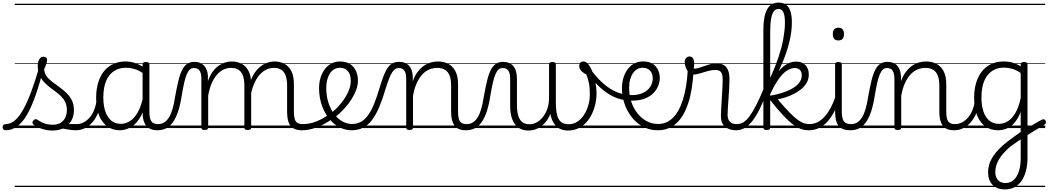

<svg xmlns="http://www.w3.org/2000/svg" viewBox="-115 -998 8170 1496"><path d="M-70 17Q-83 17 -89 9.5Q-95 2 -95 -7Q-95 -16 -89 -23.5Q-83 -31 -71 -31Q-34 -31 0 -59Q34 -87 65.5 -143.5Q97 -200 129 -285.5Q161 -371 194 -487L228 -477Q195 -350 162.5 -256.5Q130 -163 94.5 -102.5Q59 -42 18 -12.5Q-23 17 -70 17ZM476 17Q447 17 422.5 12Q398 7 374.5 4Q351 1 324 9L347 -15Q379 -26 401.5 -29Q424 -32 443 -31.5Q462 -31 482 -31Q491 -31 495 -23.5Q499 -16 498 -7Q497 2 491 9.5Q485 17 476 17ZM294 19Q252 19 213 6.5Q174 -6 145 -28Q138 -35 137.5 -43Q137 -51 146 -60Q153 -68 160 -69.5Q167 -71 176 -65Q205 -45 234 -35.5Q263 -26 298 -26Q348 -26 377 -57Q406 -88 406 -140Q406 -180 390 -209Q374 -238 348 -260Q322 -282 292.5 -303Q263 -324 237.5 -349Q212 -374 195.5 -406.5Q179 -439 179 -485Q179 -514 190.5 -535Q202 -556 225 -556Q238 -556 245 -549.5Q252 -543 252 -531Q252 -519 246 -500.5Q240 -482 229 -459Q231 -428 248 -404.5Q265 -381 291.5 -361Q318 -341 347 -320Q376 -299 402 -274.5Q428 -250 444.5 -217.5Q461 -185 461 -140Q461 -69 415.5 -25Q370 19 294 19ZM0 449H550V459H0ZM0 -20H550V0H0ZM0 -505H550V-500H0ZM0 -969H550V-959H0Z M475 17Q464 17 458.5 9.5Q453 2 453.5 -7Q454 -16 461 -23.5Q468 -31 481 -31Q512 -31 538.5 -45.5Q565 -60 585.5 -84.5Q606 -109 619 -142.5Q632 -176 638 -215Q639 -226 648 -229Q657 -232 665 -228Q673 -224 672 -213Q667 -165 651 -123.5Q635 -82 609.5 -50.5Q584 -19 550 -1Q516 17 475 17ZM550 449V459ZM550 -20V0ZM550 -505V-500ZM550 -969V-959Z M818 17Q764 17 722.5 -12Q681 -41 657.5 -97Q634 -153 634 -234Q634 -285 643.5 -328.5Q653 -372 671.5 -407Q690 -442 718 -467Q746 -492 782.5 -505.5Q819 -519 864 -519Q902 -519 938.5 -506.5Q975 -494 1011 -470V-419Q971 -449 935.5 -459.5Q900 -470 865 -470Q833 -470 805.5 -460Q778 -450 756.5 -431Q735 -412 720 -384Q705 -356 697.5 -319.5Q690 -283 690 -237Q690 -178 705 -132Q720 -86 750.5 -59.5Q781 -33 827 -33Q864 -33 898.5 -55Q933 -77 960 -126Q987 -175 1003 -255L1022 -206Q1003 -120 969.5 -71Q936 -22 896.5 -2.5Q857 17 818 17ZM1112 17Q1082 17 1060 8Q1038 -1 1024 -18.5Q1010 -36 1003 -62Q996 -88 996 -123V-496Q996 -506 1002.5 -510.5Q1009 -515 1023 -515Q1036 -515 1042.5 -510.5Q1049 -506 1049 -496V-124Q1049 -77 1063.5 -54Q1078 -31 1118 -31Q1126 -31 1130.5 -23.5Q1135 -16 1134.5 -7Q1134 2 1129 9.5Q1124 17 1112 17ZM550 449H1185V459H550ZM550 -20H1185V0H550ZM550 -505H1185V-500H550ZM550 -969H1185V-959H550Z M1110 17Q1101 17 1096.5 9.5Q1092 2 1092.5 -7Q1093 -16 1099 -23.5Q1105 -31 1116 -31Q1144 -31 1165 -44.5Q1186 -58 1202 -84Q1218 -110 1229.5 -149.5Q1241 -189 1249 -242Q1263 -320 1276 -372.5Q1289 -425 1306 -456.5Q1323 -488 1345.5 -502Q1368 -516 1398 -516Q1408 -516 1412.5 -509Q1417 -502 1416 -492.5Q1415 -483 1409.5 -475.5Q1404 -468 1396 -468Q1378 -468 1365 -457Q1352 -446 1341 -421Q1330 -396 1320.5 -355Q1311 -314 1301 -254Q1290 -182 1273 -130.5Q1256 -79 1232.5 -46Q1209 -13 1179 2Q1149 17 1110 17ZM1185 449H1285V459H1185ZM1185 -20H1285V0H1185ZM1185 -505H1285V-500H1185ZM1185 -969H1285V-959H1185Z M1479 15Q1467 15 1460.5 10.5Q1454 6 1454 -4V-383Q1454 -427 1440 -447.5Q1426 -468 1396 -468Q1385 -468 1379 -475.5Q1373 -483 1373.5 -492.5Q1374 -502 1380 -509Q1386 -516 1398 -516Q1425 -516 1444 -508Q1463 -500 1476 -485.5Q1489 -471 1496.5 -451Q1504 -431 1505 -406V-366Q1521 -411 1543.5 -441Q1566 -471 1591.5 -488Q1617 -505 1642.5 -512Q1668 -519 1691 -519Q1733 -519 1767.5 -501Q1802 -483 1822 -444Q1842 -405 1842 -341V-4Q1842 6 1835.5 10.5Q1829 15 1815 15Q1801 15 1795 10.5Q1789 6 1789 -4V-332Q1789 -376 1778.5 -406.5Q1768 -437 1745.5 -453Q1723 -469 1684 -469Q1658 -469 1631.5 -458Q1605 -447 1580.5 -421.5Q1556 -396 1537 -355Q1518 -314 1507 -253V-4Q1507 6 1500 10.5Q1493 15 1479 15ZM2238 17Q2205 17 2183 8Q2161 -1 2147.5 -19.5Q2134 -38 2128 -64.5Q2122 -91 2122 -126V-332Q2122 -376 2111.5 -406.5Q2101 -437 2078.5 -453Q2056 -469 2019 -469Q1990 -469 1962 -456.5Q1934 -444 1908.5 -416Q1883 -388 1863.5 -342Q1844 -296 1834 -229H1810Q1816 -311 1837 -366.5Q1858 -422 1889 -456Q1920 -490 1955.5 -504.5Q1991 -519 2025 -519Q2067 -519 2101 -501Q2135 -483 2155 -444Q2175 -405 2175 -341V-128Q2175 -77 2188.5 -54Q2202 -31 2244 -31Q2253 -31 2257.5 -23.5Q2262 -16 2261.5 -7Q2261 2 2255.5 9.5Q2250 17 2238 17ZM1285 449H2312V459H1285ZM1285 -20H2312V0H1285ZM1285 -505H2312V-500H1285ZM1285 -969H2312V-959H1285Z M2239 17Q2227 17 2221.5 9.5Q2216 2 2217.5 -7Q2219 -16 2226 -23.5Q2233 -31 2245 -31Q2298 -31 2353 -53Q2408 -75 2455 -112Q2463 -118 2470 -115Q2477 -112 2481 -105Q2485 -98 2485.5 -89.5Q2486 -81 2479 -76Q2442 -47 2401 -26.5Q2360 -6 2318.5 5.5Q2277 17 2239 17ZM2312 449V459ZM2312 -20V0ZM2312 -505V-500ZM2312 -969V-959Z M2459 -113Q2479 -128 2498 -145.5Q2517 -163 2533 -182Q2559 -212 2578 -243.5Q2597 -275 2607.5 -306.5Q2618 -338 2618 -367Q2618 -419 2595 -444.5Q2572 -470 2530 -470Q2519 -470 2514 -477.5Q2509 -485 2509.5 -494.5Q2510 -504 2516.5 -511.5Q2523 -519 2534 -519Q2583 -519 2613.5 -498.5Q2644 -478 2659 -444Q2674 -410 2674 -370Q2674 -336 2661 -299.5Q2648 -263 2625 -226.5Q2602 -190 2572 -157Q2553 -135 2530.5 -114.5Q2508 -94 2484 -75ZM2312 449H2756V459H2312ZM2312 -20H2756V0H2312ZM2312 -505H2756V-500H2312ZM2312 -969H2756V-959H2312Z M2626 17Q2582 17 2543.5 0Q2505 -17 2473.5 -47Q2442 -77 2419 -118.5Q2396 -160 2383.5 -209Q2371 -258 2371 -311Q2371 -355 2383 -393.5Q2395 -432 2416.5 -460Q2438 -488 2468 -503.5Q2498 -519 2534 -519Q2545 -519 2550 -511.5Q2555 -504 2554 -494.5Q2553 -485 2547 -477.5Q2541 -470 2530 -470Q2514 -470 2498 -463Q2482 -456 2469 -443Q2456 -430 2447 -410.5Q2438 -391 2432.5 -366.5Q2427 -342 2427 -313Q2427 -251 2443.5 -199.5Q2460 -148 2488 -110.5Q2516 -73 2552 -52.5Q2588 -32 2627 -32Q2665 -32 2695.5 -48Q2726 -64 2751.5 -98.5Q2777 -133 2799 -186.5Q2821 -240 2843 -315Q2860 -372 2875.5 -411Q2891 -450 2908 -473Q2925 -496 2946 -506Q2967 -516 2994 -516Q3005 -516 3010 -509Q3015 -502 3014.5 -492.5Q3014 -483 3007.5 -475.5Q3001 -468 2991 -468Q2978 -468 2966 -461Q2954 -454 2942 -436.5Q2930 -419 2917.5 -387.5Q2905 -356 2890 -308Q2866 -226 2840 -164.5Q2814 -103 2783.5 -63Q2753 -23 2714 -3Q2675 17 2626 17ZM2756 449H2881V459H2756ZM2756 -20H2881V0H2756ZM2756 -505H2881V-500H2756ZM2756 -969H2881V-959H2756Z M3517 17Q3484 17 3462 8Q3440 -1 3426.5 -19.5Q3413 -38 3406.5 -64.5Q3400 -91 3400 -126V-332Q3400 -376 3389 -406.5Q3378 -437 3354 -453Q3330 -469 3290 -469Q3262 -469 3233 -458Q3204 -447 3179 -421.5Q3154 -396 3134 -354.5Q3114 -313 3103 -252V-4Q3103 6 3096.5 10.5Q3090 15 3076 15Q3063 15 3056.5 10.5Q3050 6 3050 -4V-383Q3050 -427 3036 -447.5Q3022 -468 2992 -468Q2981 -468 2975.5 -475.5Q2970 -483 2970.5 -492.5Q2971 -502 2977 -509Q2983 -516 2994 -516Q3020 -516 3039.5 -508.5Q3059 -501 3072 -486.5Q3085 -472 3092 -452Q3099 -432 3101 -406V-365Q3117 -409 3140 -439Q3163 -469 3189 -486.5Q3215 -504 3242.5 -511.5Q3270 -519 3297 -519Q3342 -519 3377 -501Q3412 -483 3433 -444Q3454 -405 3454 -341V-128Q3454 -77 3467.5 -54Q3481 -31 3523 -31Q3532 -31 3537 -23.5Q3542 -16 3541.5 -7Q3541 2 3535 9.5Q3529 17 3517 17ZM2881 449H3590V459H2881ZM2881 -20H3590V0H2881ZM2881 -505H3590V-500H2881ZM2881 -969H3590V-959H2881Z M3515 17Q3506 17 3501.5 9.5Q3497 2 3497.5 -7Q3498 -16 3504 -23.5Q3510 -31 3521 -31Q3549 -31 3570 -44.5Q3591 -58 3607 -84Q3623 -110 3634.5 -149.5Q3646 -189 3654 -242Q3668 -320 3681 -372.5Q3694 -425 3711 -456.5Q3728 -488 3750.5 -502Q3773 -516 3803 -516Q3813 -516 3817.5 -509Q3822 -502 3821 -492.5Q3820 -483 3814.5 -475.5Q3809 -468 3801 -468Q3783 -468 3770 -457Q3757 -446 3746 -421Q3735 -396 3725.5 -355Q3716 -314 3706 -254Q3695 -182 3678 -130.5Q3661 -79 3637.5 -46Q3614 -13 3584 2Q3554 17 3515 17ZM3590 449H3690V459H3590ZM3590 -20H3690V0H3590ZM3590 -505H3690V-500H3590ZM3590 -969H3690V-959H3590Z M4002 19Q3968 19 3941.5 6.5Q3915 -6 3897 -30Q3879 -54 3869.5 -90Q3860 -126 3860 -173V-383Q3860 -427 3846 -447.5Q3832 -468 3801 -468Q3790 -468 3784.5 -475.5Q3779 -483 3779.5 -492.5Q3780 -502 3786 -509Q3792 -516 3803 -516Q3830 -516 3850.5 -508Q3871 -500 3885 -483Q3899 -466 3906 -440.5Q3913 -415 3913 -380V-179Q3913 -132 3922.5 -98.5Q3932 -65 3953.5 -47.5Q3975 -30 4011 -30Q4039 -30 4065.5 -44Q4092 -58 4114 -85Q4136 -112 4149.5 -150Q4163 -188 4163 -237V-496Q4163 -505 4169.5 -510Q4176 -515 4190 -515Q4203 -515 4209.5 -510Q4216 -505 4216 -496V-200Q4216 -156 4221 -124Q4226 -92 4237.5 -71Q4249 -50 4268.5 -40Q4288 -30 4317 -30Q4344 -30 4368 -41.5Q4392 -53 4412.5 -74Q4433 -95 4448 -124.5Q4463 -154 4472 -189Q4481 -224 4481 -264Q4481 -316 4473 -353Q4465 -390 4453 -419Q4425 -432 4411.5 -449Q4398 -466 4398 -484Q4398 -498 4406 -508.5Q4414 -519 4431 -519Q4452 -519 4470.5 -495Q4489 -471 4503 -433Q4517 -395 4525 -352Q4533 -309 4533 -272Q4533 -229 4523.5 -187Q4514 -145 4496 -108Q4478 -71 4451.5 -42.5Q4425 -14 4389.5 2.5Q4354 19 4310 19Q4274 19 4246.5 5Q4219 -9 4200.5 -37.5Q4182 -66 4173 -110Q4157 -70 4131 -41Q4105 -12 4072.5 3.5Q4040 19 4002 19ZM3690 449H4616V459H3690ZM3690 -20H4616V0H3690ZM3690 -505H4616V-500H3690ZM3690 -969H4616V-959H3690Z M4748 -219Q4692 -228 4641 -257.5Q4590 -287 4543.5 -333Q4497 -379 4455 -435Q4448 -446 4453 -455.5Q4458 -465 4468.5 -467.5Q4479 -470 4487 -458Q4524 -406 4567 -364.5Q4610 -323 4657 -296.5Q4704 -270 4754 -263Q4764 -261 4767.5 -254Q4771 -247 4770 -238.5Q4769 -230 4763 -224Q4757 -218 4748 -219ZM4616 449H4641V459H4616ZM4616 -20H4641V0H4616ZM4616 -505H4641V-500H4616ZM4616 -969H4641V-959H4616Z M4759 -261Q4814 -253 4853.5 -261Q4893 -269 4919.5 -288.5Q4946 -308 4958.5 -334Q4971 -360 4971 -388Q4971 -425 4950 -447.5Q4929 -470 4893 -470Q4881 -470 4876 -477.5Q4871 -485 4872 -494.5Q4873 -504 4879.5 -511.5Q4886 -519 4898 -519Q4932 -519 4956.5 -508Q4981 -497 4996 -478.5Q5011 -460 5018.5 -437.5Q5026 -415 5026 -392Q5026 -359 5011.5 -324.5Q4997 -290 4966 -263Q4935 -236 4885 -222.5Q4835 -209 4766 -217ZM4641 449H5116V459H4641ZM4641 -20H5116V0H4641ZM4641 -505H5116V-500H4641ZM4641 -969H5116V-959H4641Z M5011 17Q4960 17 4916.5 -1Q4873 -19 4839 -51Q4805 -83 4780.5 -125Q4756 -167 4743.5 -215Q4731 -263 4731 -313Q4731 -348 4739 -379.5Q4747 -411 4761 -436.5Q4775 -462 4795 -480.5Q4815 -499 4840 -509Q4865 -519 4894 -519Q4905 -519 4910 -511.5Q4915 -504 4914 -494.5Q4913 -485 4907 -477.5Q4901 -470 4890 -470Q4869 -470 4850.5 -459.5Q4832 -449 4817.5 -428.5Q4803 -408 4795 -379.5Q4787 -351 4787 -315Q4787 -255 4804.5 -203.5Q4822 -152 4853 -113.5Q4884 -75 4925 -53.5Q4966 -32 5012 -32Q5080 -32 5128.5 -80.5Q5177 -129 5206.5 -223Q5236 -317 5244 -453Q5244 -463 5251.5 -467.5Q5259 -472 5268 -471.5Q5277 -471 5283.5 -465Q5290 -459 5289 -448Q5281 -293 5246 -189.5Q5211 -86 5152 -34.5Q5093 17 5011 17ZM5116 449H5129V459H5116ZM5116 -20H5129V0H5116ZM5116 -505H5129V-500H5116ZM5116 -969H5129V-959H5116Z M5621 17Q5596 17 5574 10.5Q5552 4 5535.5 -9.5Q5519 -23 5510.5 -43.5Q5502 -64 5502 -93Q5502 -120 5504.5 -155.5Q5507 -191 5509 -230Q5511 -269 5513.5 -306.5Q5516 -344 5516 -376Q5516 -421 5502 -437Q5488 -453 5458 -453Q5431 -453 5399 -444Q5367 -435 5336 -425.5Q5305 -416 5281 -416Q5266 -416 5252 -432Q5238 -448 5229 -470.5Q5220 -493 5220 -513Q5220 -526 5224.5 -536Q5229 -546 5237.5 -552Q5246 -558 5258 -558Q5277 -558 5285.5 -542Q5294 -526 5294 -502Q5294 -493 5292.5 -482Q5291 -471 5290 -463Q5307 -462 5327 -468Q5347 -474 5370 -482.5Q5393 -491 5417.5 -497.5Q5442 -504 5467 -504Q5501 -504 5523.5 -491.5Q5546 -479 5557.5 -451Q5569 -423 5569 -378Q5569 -346 5566.5 -308Q5564 -270 5561.5 -232Q5559 -194 5556.5 -160.5Q5554 -127 5554 -104Q5554 -68 5572 -49.5Q5590 -31 5627 -31Q5638 -31 5643 -23.5Q5648 -16 5647.5 -7Q5647 2 5640.5 9.5Q5634 17 5621 17ZM5128 449H5696V459H5128ZM5128 -20H5696V0H5128ZM5128 -505H5696V-500H5128ZM5128 -969H5696V-959H5128Z M5621 17Q5609 17 5603.5 9.5Q5598 2 5599 -7Q5600 -16 5607.5 -23.5Q5615 -31 5627 -31Q5654 -31 5677.5 -45.5Q5701 -60 5725 -92Q5749 -124 5776 -177Q5803 -230 5836 -308Q5841 -319 5849.5 -318.5Q5858 -318 5864 -310Q5870 -302 5865 -291Q5835 -211 5806 -152.5Q5777 -94 5748 -56.5Q5719 -19 5688 -1Q5657 17 5621 17ZM5696 449V459ZM5696 -20V0ZM5696 -505V-500ZM5696 -969V-959Z M5858 15Q5845 15 5839 10.5Q5833 6 5833 -4V-761Q5833 -835 5846 -883.5Q5859 -932 5885.5 -955Q5912 -978 5950 -978Q5990 -978 6013 -958.5Q6036 -939 6045.5 -904.5Q6055 -870 6055 -823Q6055 -791 6051 -757Q6047 -723 6039 -687Q6031 -651 6019.5 -613.5Q6008 -576 5992.5 -537Q5977 -498 5958.5 -457Q5940 -416 5917.5 -374.5Q5895 -333 5869 -290L5858 -335Q5877 -371 5893.5 -407.5Q5910 -444 5924.5 -480.5Q5939 -517 5951 -553Q5963 -589 5972.5 -624.5Q5982 -660 5988 -694Q5994 -728 5997.5 -760.5Q6001 -793 6001 -823Q6001 -852 5997 -875.5Q5993 -899 5982 -913.5Q5971 -928 5950 -928Q5928 -928 5914 -909.5Q5900 -891 5893 -850.5Q5886 -810 5886 -745V-4Q5886 6 5879 10.5Q5872 15 5858 15ZM6187 17Q6156 17 6127.5 7.5Q6099 -2 6065.5 -27Q6032 -52 5988.5 -98Q5945 -144 5886 -218H5878V-251Q5930 -259 5976 -273.5Q6022 -288 6057.5 -308Q6093 -328 6112.5 -354Q6132 -380 6132 -410Q6132 -439 6117.5 -453.5Q6103 -468 6077 -468Q6047 -468 6014.5 -446.5Q5982 -425 5949 -377.5Q5916 -330 5881 -253L5870 -301Q5896 -362 5928.5 -411Q5961 -460 6001 -489Q6041 -518 6088 -518Q6135 -518 6161 -490.5Q6187 -463 6187 -418Q6187 -384 6172 -356.5Q6157 -329 6132 -307Q6107 -285 6075 -268.5Q6043 -252 6009.5 -241Q5976 -230 5945 -224Q5999 -160 6036.5 -121.5Q6074 -83 6101.5 -63.5Q6129 -44 6150.5 -37.5Q6172 -31 6193 -31Q6204 -31 6209 -23.5Q6214 -16 6213 -7Q6212 2 6205.5 9.5Q6199 17 6187 17ZM5696 449H6260V459H5696ZM5696 -20H6260V0H5696ZM5696 -505H6260V-500H5696ZM5696 -969H6260V-959H5696Z M6185 17Q6174 17 6168.5 9.5Q6163 2 6163.5 -7Q6164 -16 6171 -23.5Q6178 -31 6191 -31Q6225 -31 6255 -46Q6285 -61 6310.5 -89.5Q6336 -118 6357.5 -158Q6379 -198 6396 -249Q6399 -259 6408 -259Q6417 -259 6423.5 -252Q6430 -245 6427 -235Q6411 -180 6388 -134Q6365 -88 6335.5 -54Q6306 -20 6268.5 -1.5Q6231 17 6185 17ZM6260 449V459ZM6260 -20V0ZM6260 -505V-500ZM6260 -969V-959Z M6511 17Q6478 17 6454.5 8Q6431 -1 6417.5 -19.5Q6404 -38 6398 -64.5Q6392 -91 6392 -126V-496Q6392 -506 6398.5 -510.5Q6405 -515 6417 -515Q6431 -515 6437.5 -510.5Q6444 -506 6444 -496V-128Q6444 -77 6459 -54Q6474 -31 6518 -31Q6527 -31 6531.5 -23.5Q6536 -16 6535.5 -7Q6535 2 6529 9.5Q6523 17 6511 17ZM6417 -683Q6395 -683 6384.5 -695.5Q6374 -708 6374 -732Q6374 -757 6384.5 -769.5Q6395 -782 6417 -782Q6439 -782 6450 -769.5Q6461 -757 6461 -732Q6461 -707 6450 -695Q6439 -683 6417 -683ZM6260 449H6585V459H6260ZM6260 -20H6585V0H6260ZM6260 -505H6585V-500H6260ZM6260 -969H6585V-959H6260Z M6510 17Q6501 17 6496.5 9.5Q6492 2 6492.5 -7Q6493 -16 6499 -23.5Q6505 -31 6516 -31Q6544 -31 6565 -44.5Q6586 -58 6602 -84Q6618 -110 6629.5 -149.5Q6641 -189 6649 -242Q6663 -320 6676 -372.5Q6689 -425 6706 -456.5Q6723 -488 6745.5 -502Q6768 -516 6798 -516Q6808 -516 6812.5 -509Q6817 -502 6816 -492.5Q6815 -483 6809.5 -475.5Q6804 -468 6796 -468Q6778 -468 6765 -457Q6752 -446 6741 -421Q6730 -396 6720.5 -355Q6711 -314 6701 -254Q6690 -182 6673 -130.5Q6656 -79 6632.5 -46Q6609 -13 6579 2Q6549 17 6510 17ZM6585 449H6685V459H6585ZM6585 -20H6685V0H6585ZM6585 -505H6685V-500H6585ZM6585 -969H6685V-959H6585Z M7321 17Q7288 17 7266 8Q7244 -1 7230.5 -19.5Q7217 -38 7210.5 -64.5Q7204 -91 7204 -126V-332Q7204 -376 7193 -406.5Q7182 -437 7158 -453Q7134 -469 7094 -469Q7066 -469 7037 -458Q7008 -447 6983 -421.5Q6958 -396 6938 -354.5Q6918 -313 6907 -252V-4Q6907 6 6900.5 10.5Q6894 15 6880 15Q6867 15 6860.5 10.5Q6854 6 6854 -4V-383Q6854 -427 6840 -447.5Q6826 -468 6796 -468Q6785 -468 6779.5 -475.5Q6774 -483 6774.5 -492.5Q6775 -502 6781 -509Q6787 -516 6798 -516Q6824 -516 6843.5 -508.5Q6863 -501 6876 -486.5Q6889 -472 6896 -452Q6903 -432 6905 -406V-365Q6921 -409 6944 -439Q6967 -469 6993 -486.5Q7019 -504 7046.5 -511.5Q7074 -519 7101 -519Q7146 -519 7181 -501Q7216 -483 7237 -444Q7258 -405 7258 -341V-128Q7258 -77 7271.5 -54Q7285 -31 7327 -31Q7336 -31 7341 -23.5Q7346 -16 7345.5 -7Q7345 2 7339 9.5Q7333 17 7321 17ZM6685 449H7394V459H6685ZM6685 -20H7394V0H6685ZM6685 -505H7394V-500H6685ZM6685 -969H7394V-959H6685Z M7319 17Q7308 17 7302.5 9.5Q7297 2 7297.5 -7Q7298 -16 7305 -23.5Q7312 -31 7325 -31Q7356 -31 7382.5 -45.5Q7409 -60 7429.5 -84.5Q7450 -109 7463 -142.5Q7476 -176 7482 -215Q7483 -226 7492 -229Q7501 -232 7509 -228Q7517 -224 7516 -213Q7511 -165 7495 -123.5Q7479 -82 7453.5 -50.5Q7428 -19 7394 -1Q7360 17 7319 17ZM7394 449V459ZM7394 -20V0ZM7394 -505V-500ZM7394 -969V-959Z M7877 9Q7893 -1 7909.5 -11Q7926 -21 7942 -31Q7958 -41 7974 -50Q7990 -59 8004 -66Q8014 -71 8021.5 -67.5Q8029 -64 8032.5 -56Q8036 -48 8033.5 -39Q8031 -30 8021 -25Q8006 -16 7988 -5Q7970 6 7951.5 17Q7933 28 7914.5 39.5Q7896 51 7879 62ZM7713 478Q7655 478 7619.5 443Q7584 408 7584 347Q7584 312 7593.5 281Q7603 250 7622 221Q7641 192 7668.5 164Q7696 136 7732 107Q7750 94 7767.5 81Q7785 68 7803 55Q7821 42 7838 30V-125Q7814 -67 7785 -36.5Q7756 -6 7724 5.5Q7692 17 7660 17Q7606 17 7564 -12Q7522 -41 7498.5 -97.5Q7475 -154 7475 -234Q7475 -285 7484.5 -328.5Q7494 -372 7513 -407Q7532 -442 7560 -467Q7588 -492 7624 -505.5Q7660 -519 7705 -519Q7730 -519 7751.5 -515.5Q7773 -512 7794 -503.5Q7815 -495 7838 -481V-497Q7838 -506 7844.5 -510.5Q7851 -515 7865 -515Q7878 -515 7884.5 -510.5Q7891 -506 7891 -497V229Q7891 287 7879 333Q7867 379 7844.5 411.5Q7822 444 7789 461Q7756 478 7713 478ZM7720 428Q7756 428 7782.5 405Q7809 382 7823.5 338Q7838 294 7838 233V88Q7824 97 7809.5 107Q7795 117 7781.5 127Q7768 137 7753 147Q7727 171 7706 194Q7685 217 7670.5 240.5Q7656 264 7648 289.5Q7640 315 7640 343Q7640 368 7649.5 387.5Q7659 407 7676.5 417.5Q7694 428 7720 428ZM7669 -33Q7704 -33 7736.5 -52.5Q7769 -72 7795.5 -116Q7822 -160 7838 -234V-429Q7803 -453 7770.5 -462Q7738 -471 7707 -471Q7674 -471 7647 -461Q7620 -451 7598.5 -432Q7577 -413 7562 -384.5Q7547 -356 7539.5 -319.5Q7532 -283 7532 -238Q7532 -179 7546.5 -132.5Q7561 -86 7592 -59.5Q7623 -33 7669 -33ZM7394 449H8029V459H7394ZM7394 -20H8029V0H7394ZM7394 -505H8029V-500H7394ZM7394 -969H8029V-959H7394Z"/></svg>

Font: Playwrite IT Trad Guides
Style: Regular
Weight: 400
Designer: Veronika Burian, José Scaglione
Foundry: TypeTogether
Version: Version 1.003